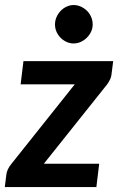

<svg xmlns="http://www.w3.org/2000/svg" viewBox="-32 -762 486 782"><path d="M429 -513 422.5 -462Q421.5 -449 415.5 -436.8Q409.5 -424.5 402.5 -416L146.5 -95H372L360.5 0H-12.5L-6 -51.5Q-5.5 -60 0 -72Q5.5 -84 14 -94L272.5 -418.5H52L63.5 -513ZM345.5 -662.5Q345.5 -646.5 338.8 -632.5Q332 -618.5 321.2 -608Q310.5 -597.5 296.5 -591.2Q282.5 -585 267.5 -585Q253 -585 239.2 -591.2Q225.5 -597.5 215 -608Q204.5 -618.5 198.2 -632.5Q192 -646.5 192 -662.5Q192 -678.5 198.5 -693Q205 -707.5 215.5 -718.2Q226 -729 239.8 -735.2Q253.5 -741.5 268 -741.5Q283 -741.5 297 -735.2Q311 -729 321.8 -718.5Q332.5 -708 339 -693.5Q345.5 -679 345.5 -662.5Z"/></svg>

Font: Lato 2
Style: Bold Italic
Weight: 700
Italic angle: -7°
Designer: Lukasz Dziedzic with Adam Twardoch and Botio Nikoltchev
Foundry: tyPoland Lukasz Dziedzic
Version: Version 2.015; 2015-08-06; http://www.latofonts.com/